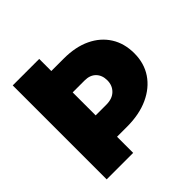

<svg xmlns="http://www.w3.org/2000/svg" viewBox="-180 -855 1010 1010"><g transform="rotate(-45 325.0 -349.5)"><path d="M196 -120V-279H331Q376 -279 401 -303.5Q426 -328 426 -366Q426 -404 403.5 -427Q381 -450 341 -450H196V-609H345Q432 -609 495 -579Q558 -549 592.5 -494.5Q627 -440 627 -366Q627 -292 590 -237Q553 -182 485.5 -151Q418 -120 326 -120ZM55 0V-699H252V0Z"/></g></svg>

Font: Azeret Mono Thin ExtraBold
Style: Regular
Weight: 800
Version: Version 1.002